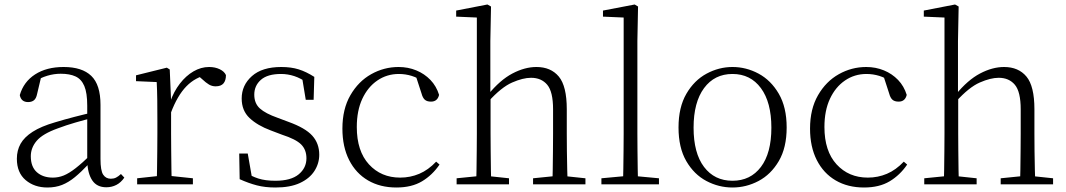

<svg xmlns="http://www.w3.org/2000/svg" viewBox="-20 -820 4740 854"><path d="M191 14Q133 14 94 -19Q55 -52 55 -114Q55 -151 71.5 -180.5Q88 -210 125.5 -234Q163 -258 225 -276Q268 -289 312.5 -300.5Q357 -312 397 -321V-297Q357 -287 315.5 -275Q274 -263 237 -249Q170 -225 143.5 -194Q117 -163 117 -125Q117 -78 144 -54Q171 -30 215 -30Q240 -30 263.5 -39.5Q287 -49 316.5 -72Q346 -95 386 -134L392 -89H373Q341 -55 313 -32Q285 -9 256 2.5Q227 14 191 14ZM453 13Q411 13 390.5 -17.5Q370 -48 368 -102V-106V-350Q368 -407 355 -437.5Q342 -468 316 -480Q290 -492 250 -492Q220 -492 190 -483Q160 -474 128 -454L164 -482L145 -402Q141 -382 131 -374Q121 -366 105 -366Q74 -366 68 -397Q85 -456 136 -489Q187 -522 263 -522Q345 -522 386 -482.5Q427 -443 427 -354V-113Q427 -61 439 -43Q451 -25 473 -25Q486 -25 496 -30Q506 -35 518 -46L533 -30Q518 -8 497.5 2.5Q477 13 453 13Z M590 0V-27L701 -39H724L838 -27V0ZM677 0Q678 -24 678.5 -64.5Q679 -105 679.5 -149Q680 -193 680 -226V-281Q680 -333 679.5 -375.5Q679 -418 677 -455L585 -459V-485L722 -519L735 -511L741 -371V-370V-226Q741 -193 741.5 -149Q742 -105 742.5 -64.5Q743 -24 744 0ZM740 -318 723 -367H737Q753 -413 780 -448Q807 -483 840.5 -502.5Q874 -522 910 -522Q937 -522 957.5 -512Q978 -502 985 -486Q985 -462 974 -449Q963 -436 939 -436Q923 -436 909.5 -444Q896 -452 879 -468L856 -488H905Q849 -477 809 -436Q769 -395 740 -318Z M1205 14Q1159 14 1122.5 4.5Q1086 -5 1046 -23L1044 -137H1082L1103 -17L1071 -18V-54Q1098 -36 1129 -26Q1160 -16 1205 -16Q1274 -16 1308.5 -44.5Q1343 -73 1343 -116Q1343 -154 1319.5 -177.5Q1296 -201 1234 -221L1184 -240Q1125 -262 1090 -295Q1055 -328 1055 -382Q1055 -441 1100.5 -481.5Q1146 -522 1231 -522Q1275 -522 1308.5 -511.5Q1342 -501 1378 -478L1375 -376H1340L1322 -485L1349 -483V-450Q1318 -472 1289 -481.5Q1260 -491 1230 -491Q1170 -491 1140.5 -465Q1111 -439 1111 -399Q1111 -360 1136 -337.5Q1161 -315 1215 -296L1263 -278Q1338 -251 1369 -216.5Q1400 -182 1400 -132Q1400 -93 1378.5 -59.5Q1357 -26 1314 -6Q1271 14 1205 14Z M1743 14Q1671 14 1617 -17.5Q1563 -49 1533 -108Q1503 -167 1503 -248Q1503 -335 1538.5 -396.5Q1574 -458 1631 -490Q1688 -522 1753 -522Q1795 -522 1831.5 -507Q1868 -492 1894.5 -464.5Q1921 -437 1933 -398Q1926 -368 1897 -368Q1879 -368 1869.5 -376.5Q1860 -385 1855 -404L1827 -490L1870 -452Q1839 -474 1811 -482.5Q1783 -491 1754 -491Q1701 -491 1658.5 -462Q1616 -433 1591.5 -380.5Q1567 -328 1567 -255Q1567 -148 1621 -89Q1675 -30 1760 -30Q1805 -30 1845 -47Q1885 -64 1920 -101L1935 -88Q1903 -41 1857 -13.5Q1811 14 1743 14Z M2011 0V-27L2121 -38H2141L2244 -27V0ZM2098 0Q2099 -24 2099.5 -64.5Q2100 -105 2100.5 -149Q2101 -193 2101 -226V-742L2009 -746V-773L2148 -800L2164 -791L2161 -637V-399L2162 -387V-226Q2162 -193 2162.5 -149Q2163 -105 2163.5 -64.5Q2164 -24 2165 0ZM2351 0V-27L2460 -38H2480L2584 -27V0ZM2437 0Q2438 -24 2438.5 -64Q2439 -104 2439.5 -148Q2440 -192 2440 -226V-334Q2440 -412 2414 -443Q2388 -474 2342 -474Q2306 -474 2258 -453Q2210 -432 2152 -368L2137 -399H2151Q2204 -464 2259 -493Q2314 -522 2366 -522Q2430 -522 2465.5 -479.5Q2501 -437 2501 -334V-226Q2501 -192 2501.5 -148Q2502 -104 2503 -64Q2504 -24 2505 0Z M2655 0V-27L2774 -38H2793L2911 -27V0ZM2751 0Q2752 -30 2752.5 -69Q2753 -108 2753.5 -149.5Q2754 -191 2754 -226V-742L2662 -746V-773L2803 -800L2818 -791L2815 -637V-226Q2815 -191 2815.5 -149.5Q2816 -108 2816.5 -69Q2817 -30 2818 0Z M3238 14Q3177 14 3122 -15Q3067 -44 3032.5 -103.5Q2998 -163 2998 -253Q2998 -343 3033 -403Q3068 -463 3123 -492.5Q3178 -522 3238 -522Q3299 -522 3354 -492.5Q3409 -463 3444 -403Q3479 -343 3479 -253Q3479 -163 3444 -103.5Q3409 -44 3354 -15Q3299 14 3238 14ZM3238 -16Q3318 -16 3364.5 -77.5Q3411 -139 3411 -252Q3411 -365 3364.5 -428Q3318 -491 3238 -491Q3158 -491 3111.5 -428Q3065 -365 3065 -252Q3065 -139 3111.5 -77.5Q3158 -16 3238 -16Z M3823 14Q3751 14 3697 -17.5Q3643 -49 3613 -108Q3583 -167 3583 -248Q3583 -335 3618.5 -396.5Q3654 -458 3711 -490Q3768 -522 3833 -522Q3875 -522 3911.5 -507Q3948 -492 3974.5 -464.5Q4001 -437 4013 -398Q4006 -368 3977 -368Q3959 -368 3949.5 -376.5Q3940 -385 3935 -404L3907 -490L3950 -452Q3919 -474 3891 -482.5Q3863 -491 3834 -491Q3781 -491 3738.5 -462Q3696 -433 3671.5 -380.5Q3647 -328 3647 -255Q3647 -148 3701 -89Q3755 -30 3840 -30Q3885 -30 3925 -47Q3965 -64 4000 -101L4015 -88Q3983 -41 3937 -13.5Q3891 14 3823 14Z M4091 0V-27L4201 -38H4221L4324 -27V0ZM4178 0Q4179 -24 4179.5 -64.5Q4180 -105 4180.5 -149Q4181 -193 4181 -226V-742L4089 -746V-773L4228 -800L4244 -791L4241 -637V-399L4242 -387V-226Q4242 -193 4242.5 -149Q4243 -105 4243.5 -64.5Q4244 -24 4245 0ZM4431 0V-27L4540 -38H4560L4664 -27V0ZM4517 0Q4518 -24 4518.5 -64Q4519 -104 4519.5 -148Q4520 -192 4520 -226V-334Q4520 -412 4494 -443Q4468 -474 4422 -474Q4386 -474 4338 -453Q4290 -432 4232 -368L4217 -399H4231Q4284 -464 4339 -493Q4394 -522 4446 -522Q4510 -522 4545.5 -479.5Q4581 -437 4581 -334V-226Q4581 -192 4581.5 -148Q4582 -104 4583 -64Q4584 -24 4585 0Z"/></svg>

Font: Noto Serif SC
Style: Regular
Weight: 200
Designer: Ryoko NISHIZUKA 西塚涼子 (kana & ideographs); Frank Grießhammer (Latin, Greek & Cyrillic); Wenlong ZHANG 张文龙 (bopomofo); San
Foundry: Adobe
Version: Version 2.001;hotconv 1.1.0;makeotfexe 2.6.0